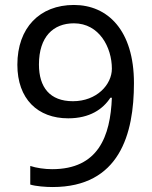

<svg xmlns="http://www.w3.org/2000/svg" viewBox="-20 -744 612 774"><path d="M520 -409C520 -622 414 -724 278 -724C140 -724 50 -632 50 -483C50 -345 132 -267 255 -267C342 -267 395 -304 425 -350H431C425 -194 376 -62 190 -62C160 -62 126 -67 102 -75V0C124 7 165 10 192 10C462 10 520 -204 520 -409ZM278 -650C380 -650 431 -553 431 -467C431 -403 370 -336 274 -336C181 -336 137 -392 137 -484C137 -596 195 -650 278 -650Z"/></svg>

Font: Noto Sans Hebrew Droid Medium
Style: Regular
Weight: 500
Designer: Monotype Design Team
Foundry: Monotype Imaging Inc.
Version: Version 1.100